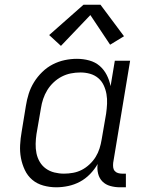

<svg xmlns="http://www.w3.org/2000/svg" viewBox="-20 -788 640 816"><path d="M219 8Q191 8 164 0.5Q137 -7 117 -24Q97 -41 85.5 -65.5Q74 -90 69 -116.5Q64 -143 65.5 -171.5Q67 -200 72 -228L90 -338Q94 -364 102 -389.5Q110 -415 124.5 -438.5Q139 -462 159.5 -482Q180 -502 204.5 -514.5Q229 -527 255 -532.5Q281 -538 307 -538Q334 -538 359.5 -531Q385 -524 403.5 -508Q422 -492 433.5 -469.5Q445 -447 450 -422L468 -530H533L461 -96Q460 -86 461 -77Q462 -68 467.5 -61.5Q473 -55 481.5 -52.5Q490 -50 499 -50H515V8H490Q469 8 449 2.5Q429 -3 415.5 -16.5Q402 -30 397 -50Q392 -70 395 -91Q382 -68 362.5 -48Q343 -28 319.5 -15.5Q296 -3 270 2.5Q244 8 219 8ZM252 -50Q271 -50 290.5 -53.5Q310 -57 327.5 -66Q345 -75 360.5 -89.5Q376 -104 386.5 -121Q397 -138 403 -157Q409 -176 412 -195L431 -305Q434 -326 435 -347Q436 -368 432.5 -388Q429 -408 420.5 -426Q412 -444 397 -456.5Q382 -469 362.5 -474.5Q343 -480 322 -480Q301 -480 281 -476Q261 -472 242.5 -462.5Q224 -453 208 -438Q192 -423 181 -405Q170 -387 163.5 -367.5Q157 -348 154 -328L135 -218Q132 -198 131.5 -177Q131 -156 135 -136.5Q139 -117 149 -100Q159 -83 175 -71.5Q191 -60 211 -55Q231 -50 252 -50ZM239 -593 189 -639 335 -768H407L507 -634L448 -598L364 -724Z"/></svg>

Font: Iosevka Curly Slab LtEx
Style: Italic
Weight: 300
Width: 7
Italic angle: -9°
Monospace: yes
Designer: Belleve Invis
Foundry: Belleve Invis
Version: Version 11.1.0; ttfautohint (v1.8.3)